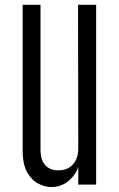

<svg xmlns="http://www.w3.org/2000/svg" viewBox="-20 -752 486 782"><path d="M188 9.8Q165 9.8 137.9 -3.2Q110.8 -16.1 91.6 -48.6Q72.3 -81.1 72.3 -139.2V-732.4H145V-142.6Q145 -99.6 164.6 -78.9Q184.1 -58.1 216.8 -58.1Q255.4 -58.1 277.1 -82.3Q298.8 -106.4 298.8 -147.9L297.9 -732.4H371.6V0H298.8V-73.2Q290 -42 260.3 -16.1Q230.5 9.8 188 9.8Z"/></svg>

Font: Antonio Thin
Style: Regular
Weight: 250
Designer: Vernon Adams
Foundry: Vernon Adams
Version: Version 1.002